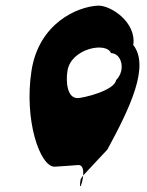

<svg xmlns="http://www.w3.org/2000/svg" viewBox="-20 -729 524 683"><path d="M92 -477C65 -302 122 -136 174 -136C183 -136 259 -142 259 -142C275 -142 277 -123 276 -105L362 -197C444 -348 513 -494 454 -569C466 -648 377 -709 330 -709C255 -706 118 -646 92 -477ZM220 -477C232 -556 358 -582 375 -540C412 -540 429 -480 393 -444C387 -406 274 -380 256 -380C218 -380 214 -440 220 -477ZM267 -92C259 -43 273 -74 276 -105Z"/></svg>

Font: Ampere
Style: SCUltCndIta
Weight: 400
Version: Version 1